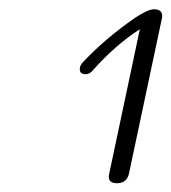

<svg xmlns="http://www.w3.org/2000/svg" viewBox="-20 -724 377 423"><path d="M264.2 -341.8Q259.3 -320.3 237.8 -320.3Q219.7 -320.3 219.7 -334.5Q219.7 -337.9 220.7 -341.8L288.1 -659.7Q232.9 -624 183.1 -567.4L182.6 -566.9Q176.3 -560.5 168.5 -560.5Q155.8 -560.5 155.8 -571.3Q155.8 -573.2 156.2 -576.2Q157.7 -581.5 162.6 -586.9Q211.9 -639.2 275.9 -683.6Q303.7 -702.6 318.8 -703.6Q337.4 -703.6 337.4 -688.5Q337.4 -685.5 336.4 -682.1Z"/></svg>

Font: inglobal
Style: Italic
Weight: 400
Italic angle: -12°
Designer: Andrey Kochetov, Denis Davydov, Evgeny Yurtaev
Foundry: inglobal
Version: Version 1.00 September 25, 2014, initial release